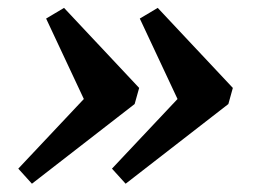

<svg xmlns="http://www.w3.org/2000/svg" viewBox="-20 -448 661 480"><path d="M25.7 -26.4 189.6 -200.5 95.3 -401.6 140.1 -428.3 327.9 -228.2 316.6 -187.9 59.8 11.3ZM259.9 -26.4 423.8 -200.5 329.5 -401.6 374.3 -428.3 562.1 -228.2 550.9 -187.9 294.1 11.3Z"/></svg>

Font: Playfair Micro SmCond SmLight
Style: Italic
Weight: 360
Width: 4
Italic angle: -15.6°
Designer: Claus Eggers Sørensen
Foundry: Claus Eggers Sørensen
Version: Version 2.203;Glyphs 3.3 (3326)